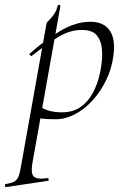

<svg xmlns="http://www.w3.org/2000/svg" viewBox="-80 -481 507 776"><path d="M-55 275Q-59 276 -60 270Q-61 264 -57 263Q-34 259 -22.5 253Q-11 247 -5 231.5Q1 216 6 185L108 -386Q108 -389 114 -395Q120 -401 128 -410Q136 -419 143 -431Q150 -443 153 -458Q154 -462 159.5 -461Q165 -460 164 -456L51 178Q44 219 56 232Q68 245 111 239Q115 237 116.5 243Q118 249 113 250ZM145 1Q105 1 88 -2Q71 -5 57 -8L67 -58Q86 -45 110.5 -36Q135 -27 171 -27Q218 -27 250.5 -52Q283 -77 303 -121Q323 -165 330 -220Q335 -255 331.5 -287Q328 -319 310 -339.5Q292 -360 250 -360Q203 -360 156.5 -332Q110 -304 48 -255Q45 -254 41 -258.5Q37 -263 40 -264Q99 -317 162 -355Q225 -393 285 -393Q340 -393 364 -357Q388 -321 378 -253Q371 -202 348.5 -156Q326 -110 293.5 -74.5Q261 -39 222.5 -19Q184 1 145 1Z"/></svg>

Font: Cormorant Light
Style: Italic
Weight: 300
Italic angle: -10°
Designer: Christian Thalmann (Catharsis Fonts)
Foundry: Catharsis Fonts
Version: Version 4.000